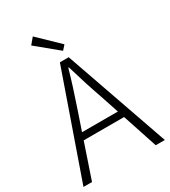

<svg xmlns="http://www.w3.org/2000/svg" viewBox="-225 -1059 1037 1169"><g transform="rotate(-30 293.5 -474.0)"><path d="M342 -810 315 -780 163 -905 199 -948ZM167 -293H419L375 -425Q337 -532 295 -675H291Q260 -565 212 -425ZM516 0 435 -245H151L68 0H8L263 -729H325L580 0Z"/></g></svg>

Font: Noto Sans Korean Light
Style: Regular
Weight: 300
Designer: Ryoko NISHIZUKA  (kana & ideographs); Paul D. Hunt (Latin, Greek & Cyrillic); Wenlong ZHANG  (bopomofo); Sandoll Communi
Foundry: Adobe Systems Incorporated
Version: Version 1.000;PS 1;hotconv 1.0.78;makeotf.lib2.5.61930